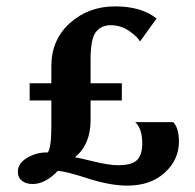

<svg xmlns="http://www.w3.org/2000/svg" viewBox="-20 -577 610 602"><path d="M73 -262V-316H141V-370Q141 -452 199 -504.5Q257 -557 341 -557Q423 -557 471 -519L419 -447Q412 -461 385.5 -479.5Q359 -498 327 -498Q298 -498 281 -477Q264 -456 264 -391V-316H362V-262H264V-200Q264 -124 215 -84Q223 -83 272.5 -71Q322 -59 350 -59Q394 -59 410 -75.5Q426 -92 426 -127Q426 -174 404 -194H523Q541 -176 541 -133Q541 -76 496.5 -35.5Q452 5 379 5Q325 5 254 -18Q183 -41 161 -41Q122 0 82 0Q62 0 49 -10Q36 -20 36 -39Q36 -65 65.5 -82.5Q95 -100 130 -99Q141 -115 141 -181V-262Z"/></svg>

Font: Aikya
Style: Bold
Weight: 700
Designer: Neelakash Kshetrimayum (Latin subset based on Merriweather by Eben Sorkin)
Foundry: Brand New Type
Version: Version 1.00 b005